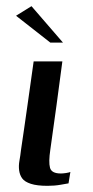

<svg xmlns="http://www.w3.org/2000/svg" viewBox="-20 -598 302 622"><path d="M182 -399Q173 -328 163 -256.5Q153 -185 143 -113Q137 -73 142 -54.5Q147 -36 177 -36Q184 -36 194 -37.5Q204 -39 208 -41L202 -4Q196 -3 176.5 0.5Q157 4 134 4Q100 4 80 -2.5Q60 -9 52 -20Q44 -31 42 -46Q40 -61 43 -77.5Q46 -94 48 -112Q53 -145 58.5 -183.5Q64 -222 69.5 -260.5Q75 -299 80 -335Q85 -371 89 -399Q112 -399 135.5 -399Q159 -399 182 -399ZM143 -460 32 -547 82 -578 184 -460Z"/></svg>

Font: Genos Thin Medium
Style: Italic
Weight: 500
Italic angle: -8°
Version: Version 1.010